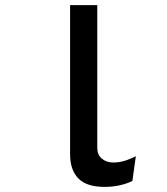

<svg xmlns="http://www.w3.org/2000/svg" viewBox="-20 -720 656 752"><path d="M389.5 12Q318.5 12 286.5 -21.5Q254.5 -55 254.5 -115.5V-700H361V-140.5Q361 -114 378.8 -98.8Q396.5 -83.5 424 -83.5Q447 -83.5 469.2 -90.5Q491.5 -97.5 512 -108L498.5 -11Q475 0 447.8 6Q420.5 12 389.5 12Z"/></svg>

Font: Overpass Mono SemiBold
Style: Regular
Weight: 600
Monospace: yes
Designer: Delve Withrington, Dave Bailey
Foundry: Delve Fonts LLC
Version: Version 4.000